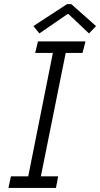

<svg xmlns="http://www.w3.org/2000/svg" viewBox="-20 -923 492 943"><path d="M33.7 -57.1H118.7L239.7 -663.1H152.8L166.5 -719.7H399.9L385.3 -663.1H302.7L180.7 -57.1H265.6L254.9 0H21.5ZM144 -794.9 309.1 -902.8H330.1L451.7 -794.9L417 -758.8L316.9 -853.5H311L173.3 -758.8Z"/></svg>

Font: Reddit Sans Fudge Light Italic
Style: Regular
Weight: 300
Italic angle: -11.25°
Designer: Stephen Hutchings
Version: Version 1.013